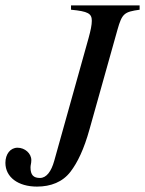

<svg xmlns="http://www.w3.org/2000/svg" viewBox="-54 -673 537 711"><path d="M463 -653H209V-637C272 -631 286 -623 286 -596C286 -581 282 -561 274 -532L147 -78C136 -38 118 -14 94 -14C70 -14 59 -25 59 -53C59 -62 62 -68 62 -80C62 -105 38 -126 11 -126C-16 -126 -34 -102 -34 -70C-34 -17 13 18 83 18C134 18 178 1 207 -37C233 -71 257 -120 278 -196L381 -563C398 -623 406 -629 463 -637Z"/></svg>

Font: XITS
Style: Italic
Weight: 400
Italic angle: -16.33°
Designer: MicroPress Inc., with final additions and corrections provided by Coen Hoffman, Elsevier (retired)
Version: Version 1.302